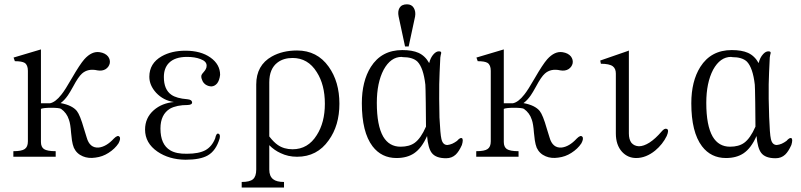

<svg xmlns="http://www.w3.org/2000/svg" viewBox="-20 -715 3659 877"><path d="M208 -243.2H167V-489.3L42 -452.1L47.9 -435.5Q80.1 -435.5 92.8 -427.7Q107.4 -418 107.4 -391.6V-69.3Q107.4 -43.9 92.8 -34.2Q79.1 -24.4 41 -24.4V1H234.4V-24.4Q195.3 -24.4 180.7 -34.2Q167 -43.9 167 -66.4V-217.8Q178.7 -222.7 213.9 -222.7Q250 -222.7 258.8 -217.8Q285.2 -199.2 294.9 -168Q301.8 -149.4 304.7 -108.4Q306.6 -85.9 308.6 -74.2Q311.5 -54.7 317.4 -40Q330.1 -12.7 358.4 -1Q383.8 9.8 416 4.9Q448.2 1 475.6 -16.6Q504.9 -35.2 521.5 -60.5Q533.2 -83 525.4 -90.8Q517.6 -99.6 500 -82Q465.8 -44.9 430.7 -41Q389.6 -38.1 376 -86.9L363.3 -127.9Q345.7 -189.5 331.1 -208Q309.6 -234.4 256.8 -244.1Q274.4 -256.8 290 -279.3Q298.8 -292 314.5 -320.3Q337.9 -364.3 354.5 -378.9Q381.8 -403.3 424.8 -393.6Q447.3 -389.6 462.9 -399.4Q477.5 -409.2 481.4 -425.8Q484.4 -442.4 473.6 -457Q460.9 -472.7 435.5 -476.6Q399.4 -482.4 365.2 -444.3Q344.7 -420.9 308.6 -358.4Q277.3 -303.7 260.7 -283.2Q233.4 -248 208 -243.2Z M835.9 -261.7Q786.1 -265.6 762.7 -282.2Q728.5 -305.7 728.5 -363.3Q728.5 -403.3 751 -426.8Q778.3 -455.1 834 -455.1Q870.1 -455.1 895.5 -445.3Q924.8 -434.6 923.8 -414.1Q923.8 -405.3 918.9 -397.5Q917 -393.6 910.2 -385.7Q902.3 -377 900.4 -372.1Q897.5 -362.3 903.3 -349.6Q907.2 -336.9 919.9 -328.1Q932.6 -320.3 946.3 -320.3Q960.9 -321.3 971.7 -334Q982.4 -347.7 985.4 -373Q985.4 -420.9 941.4 -452.1Q897.5 -483.4 827.1 -483.4Q763.7 -483.4 718.8 -458Q662.1 -425.8 662.1 -364.3Q662.1 -325.2 693.4 -291Q726.6 -255.9 774.4 -249Q719.7 -244.1 682.6 -211.9Q642.6 -176.8 642.6 -123Q642.6 -61.5 699.2 -22.5Q752 13.7 827.1 14.6Q894.5 14.6 928.7 -4.9Q966.8 -26.4 983.4 -83Q987.3 -101.6 977.5 -104.5Q967.8 -107.4 962.9 -83Q948.2 -45.9 918.9 -29.3Q888.7 -12.7 834 -12.7Q785.2 -11.7 757.8 -28.3Q712.9 -54.7 712.9 -127.9Q712.9 -192.4 756.8 -218.8Q787.1 -235.4 837.9 -235.4Q858.4 -236.3 857.4 -248Q856.4 -259.8 835.9 -261.7Z M1210 -91.8V-338.9Q1210 -401.4 1248 -429.7Q1275.4 -450.2 1316.4 -450.2Q1386.7 -450.2 1426.8 -385.7Q1463.9 -328.1 1463.9 -241.2Q1463.9 -155.3 1426.8 -97.7Q1386.7 -33.2 1316.4 -33.2Q1277.3 -33.2 1249 -52.7Q1230.5 -65.4 1210 -91.8ZM1084 141.6H1277.3V116.2Q1243.2 116.2 1227.5 103.5Q1210 89.8 1210 59.6V-51.8Q1233.4 -28.3 1261.7 -15.6Q1295.9 1 1336.9 1Q1428.7 1 1481.4 -74.2Q1530.3 -141.6 1530.3 -241.2Q1530.3 -341.8 1481.4 -410.2Q1428.7 -484.4 1336.9 -484.4Q1270.5 -484.4 1221.7 -457Q1150.4 -417 1150.4 -329.1V59.6Q1150.4 90.8 1135.7 103.5Q1121.1 116.2 1084 116.2Z M1814.5 -455.1 1819.3 -454.1Q1865.2 -454.1 1886.7 -433.6Q1914.1 -405.3 1922.9 -328.1Q1923.8 -318.4 1924.8 -245.1Q1925.8 -171.9 1925.8 -136.7Q1902.3 -83 1874 -62.5Q1849.6 -44.9 1809.6 -44.9Q1757.8 -44.9 1730.5 -90.8Q1701.2 -141.6 1701.2 -245.1Q1701.2 -336.9 1732.4 -396.5Q1764.6 -455.1 1814.5 -455.1ZM1930.7 -93.8Q1935.5 -38.1 1952.1 -16.6Q1970.7 7.8 2017.6 7.8Q2043.9 7.8 2061.5 -8.8Q2076.2 -22.5 2089.8 -52.7Q2097.7 -79.1 2089.8 -84Q2082 -87.9 2067.4 -71.3Q2056.6 -63.5 2045.9 -58.6Q2034.2 -53.7 2023.4 -52.7Q2002 -52.7 1996.1 -81.1Q1991.2 -100.6 1987.3 -179.7V-184.6Q1985.4 -268.6 1986.3 -330.1Q1987.3 -376 1991.2 -452.1L1993.2 -463.9Q1996.1 -472.7 1995.1 -475.6Q1994.1 -480.5 1984.4 -480.5Q1972.7 -480.5 1960.9 -467.8Q1946.3 -452.1 1940.4 -426.8Q1921.9 -460 1891.6 -473.6Q1863.3 -486.3 1817.4 -486.3Q1722.7 -486.3 1673.8 -409.2Q1632.8 -343.8 1632.8 -243.2Q1632.8 -111.3 1681.6 -46.9Q1722.7 6.8 1791 6.8Q1838.9 6.8 1871.1 -14.6Q1906.2 -38.1 1930.7 -93.8ZM1846.7 -502.9 1876 -639.6Q1879.9 -662.1 1870.1 -678.7Q1860.4 -695.3 1838.9 -695.3Q1814.5 -695.3 1804.7 -678.7Q1795.9 -663.1 1800.8 -639.6L1830.1 -502.9Z M2322.3 -243.2H2281.2V-489.3L2156.2 -452.1L2162.1 -435.5Q2194.3 -435.5 2207 -427.7Q2221.7 -418 2221.7 -391.6V-69.3Q2221.7 -43.9 2207 -34.2Q2193.4 -24.4 2155.3 -24.4V1H2348.6V-24.4Q2309.6 -24.4 2294.9 -34.2Q2281.2 -43.9 2281.2 -66.4V-217.8Q2293 -222.7 2328.1 -222.7Q2364.3 -222.7 2373 -217.8Q2399.4 -199.2 2409.2 -168Q2416 -149.4 2418.9 -108.4Q2420.9 -85.9 2422.9 -74.2Q2425.8 -54.7 2431.6 -40Q2444.3 -12.7 2472.7 -1Q2498 9.8 2530.3 4.9Q2562.5 1 2589.8 -16.6Q2619.1 -35.2 2635.7 -60.5Q2647.5 -83 2639.6 -90.8Q2631.8 -99.6 2614.3 -82Q2580.1 -44.9 2544.9 -41Q2503.9 -38.1 2490.2 -86.9L2477.5 -127.9Q2460 -189.5 2445.3 -208Q2423.8 -234.4 2371.1 -244.1Q2388.7 -256.8 2404.3 -279.3Q2413.1 -292 2428.7 -320.3Q2452.1 -364.3 2468.8 -378.9Q2496.1 -403.3 2539.1 -393.6Q2561.5 -389.6 2577.1 -399.4Q2591.8 -409.2 2595.7 -425.8Q2598.6 -442.4 2587.9 -457Q2575.2 -472.7 2549.8 -476.6Q2513.7 -482.4 2479.5 -444.3Q2459 -420.9 2422.9 -358.4Q2391.6 -303.7 2375 -283.2Q2347.7 -248 2322.3 -243.2Z M2848.6 -482.4 2721.7 -438.5 2724.6 -423.8Q2763.7 -423.8 2779.3 -412.1Q2793 -401.4 2793 -378.9V-105.5Q2793 -52.7 2821.3 -21.5Q2847.7 6.8 2885.7 6.8Q2930.7 6.8 2972.7 -27.3Q3006.8 -55.7 3025.4 -93.8Q3037.1 -121.1 3026.4 -126Q3015.6 -130.9 3002 -114.3Q2973.6 -81.1 2946.3 -63.5Q2919.9 -46.9 2898.4 -46.9Q2877 -47.9 2864.3 -62.5Q2852.5 -78.1 2852.5 -105.5V-484.4Z M3319.3 -455.1 3324.2 -454.1Q3370.1 -454.1 3391.6 -433.6Q3418.9 -405.3 3427.7 -328.1Q3428.7 -318.4 3429.7 -245.1Q3430.7 -171.9 3430.7 -136.7Q3407.2 -83 3378.9 -62.5Q3354.5 -44.9 3314.5 -44.9Q3262.7 -44.9 3235.4 -90.8Q3206.1 -141.6 3206.1 -245.1Q3206.1 -336.9 3237.3 -396.5Q3269.5 -455.1 3319.3 -455.1ZM3435.5 -93.8Q3440.4 -38.1 3457 -16.6Q3475.6 7.8 3522.5 7.8Q3548.8 7.8 3566.4 -8.8Q3581.1 -22.5 3594.7 -52.7Q3602.5 -79.1 3594.7 -84Q3586.9 -87.9 3572.3 -71.3Q3561.5 -63.5 3550.8 -58.6Q3539.1 -53.7 3528.3 -52.7Q3506.8 -52.7 3501 -81.1Q3496.1 -101.6 3493.2 -182.6V-184.6Q3490.2 -268.6 3491.2 -330.1Q3492.2 -376 3496.1 -452.1L3498 -463.9Q3501 -472.7 3500 -475.6Q3499 -480.5 3489.3 -480.5Q3477.5 -480.5 3465.8 -467.8Q3451.2 -452.1 3445.3 -426.8Q3426.8 -460 3396.5 -473.6Q3368.2 -486.3 3322.3 -486.3Q3227.5 -486.3 3178.7 -409.2Q3137.7 -343.8 3137.7 -243.2Q3137.7 -111.3 3186.5 -46.9Q3227.5 6.8 3295.9 6.8Q3343.8 6.8 3376 -14.6Q3411.1 -38.1 3435.5 -93.8Z"/></svg>

Font: Batang
Style: Regular
Weight: 400
Version: Version 2.21